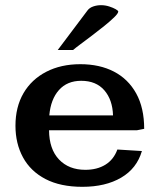

<svg xmlns="http://www.w3.org/2000/svg" viewBox="-20 -700 612 734"><path d="M294.9 14.2Q210.9 14.2 153.8 -15.6Q96.7 -45.4 67.9 -98.4Q39.1 -151.4 39.1 -219.2Q39.1 -291 69.8 -343.8Q100.6 -396.5 156.7 -425.5Q212.9 -454.6 287.1 -454.6Q360.8 -454.6 415.5 -426.3Q470.2 -397.9 500.7 -342.8Q531.2 -287.6 531.2 -207.5L503.9 -202.1H167.5Q168 -129.9 205.6 -90.3Q243.2 -50.8 306.2 -50.8Q351.1 -50.8 382.8 -70.3Q414.6 -89.8 428.7 -128.4L522.5 -122.6Q502.9 -55.7 443.1 -20.8Q383.3 14.2 294.9 14.2ZM168.5 -258.8H412.1Q410.2 -318.8 378.7 -355Q347.2 -391.1 290.5 -391.1Q236.8 -391.1 205.3 -355.7Q173.8 -320.3 168.5 -258.8ZM200.7 -508.8 314.9 -660.6Q322.3 -670.4 336.4 -675.3Q350.6 -680.2 366.2 -680.2Q382.3 -680.2 397.5 -675.3Q412.6 -670.4 422.4 -664.8Q432.1 -659.2 432.1 -655.8Q431.6 -648.4 416.5 -633.8Q401.4 -619.1 378.7 -600.8Q356 -582.5 331.8 -564.2Q307.6 -545.9 287.6 -531Q267.6 -516.1 259.3 -508.8Z"/></svg>

Font: Kameron SemiBold
Style: Regular
Weight: 600
Designer: Vernon Adams
Foundry: Vernon Adams
Version: Version 1.100